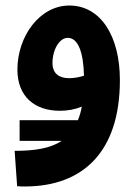

<svg xmlns="http://www.w3.org/2000/svg" viewBox="-20 -404 497 695"><path d="M51 106H203C161 134 103 142 33 142L42 270C53 271 61 271 70 271C280 271 414 146 414 -114C414 -274 344 -384 231 -384C124 -384 43 -273 43 -152C43 -55 105 -3 197 -3C225 -3 252 -8 276 -18C273 0 268 17 262 31H51ZM170 -176C170 -224 195 -267 225 -267C264 -267 282 -212 284 -130C266 -124 247 -121 230 -121C195 -121 170 -137 170 -176Z"/></svg>

Font: Noto Sans Arabic UI Cn
Style: Bold
Weight: 700
Width: 3
Designer: Monotype Design Team, Nadine Chahine and Nizar Qandah
Foundry: Monotype Imaging Inc.
Version: Version 2.010